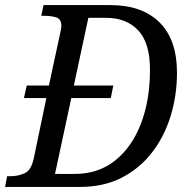

<svg xmlns="http://www.w3.org/2000/svg" viewBox="-40 -734 736 754"><path d="M-20 0 -12 -42H1Q32 -42 57.5 -54Q83 -66 93 -114L142 -349H54L65 -398H152L196 -602Q198 -610 199.5 -618.5Q201 -627 201 -633Q201 -660 180 -666Q159 -672 134 -672H122L131 -714H394Q518 -714 586.5 -646Q655 -578 655 -449Q655 -359 630 -278Q605 -197 556.5 -134.5Q508 -72 437.5 -36Q367 0 275 0ZM254 -51Q346 -51 412 -103.5Q478 -156 513.5 -248.5Q549 -341 549 -460Q549 -566 502.5 -615Q456 -664 377 -664H307L250 -398H405L395 -349H240L176 -51Z"/></svg>

Font: Noto Serif SemiCondensed
Style: Italic
Weight: 400
Width: 4
Italic angle: -12°
Designer: Monotype Design Team
Foundry: Monotype Imaging Inc.
Version: Version 2.013